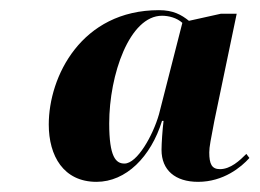

<svg xmlns="http://www.w3.org/2000/svg" viewBox="-20 -739 511 378"><path d="M170 -381C228 -381 277 -430 299 -501H302C300 -485 298 -457 298 -444C298 -404 325 -381 370 -381C420 -381 455 -410 471 -428L465 -436C452 -423 434 -406 413 -406C397 -406 392 -416 392 -439C392 -450 395 -464 402 -501L446 -712H415L352 -698C337 -710 321 -719 293 -719C140 -719 76 -588 76 -494C76 -432 105 -381 170 -381ZM225 -417C208 -417 195 -430 195 -496C195 -592 235 -708 299 -708C312 -708 328 -704 339 -694L293 -514C281 -472 250 -417 225 -417Z"/></svg>

Font: Noto Serif Display SemiCondensed ExtraBold
Style: Italic
Weight: 800
Width: 4
Italic angle: -12°
Designer: Monotype Design Team
Foundry: Monotype Imaging Inc.
Version: Version 2.009